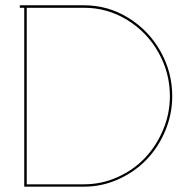

<svg xmlns="http://www.w3.org/2000/svg" viewBox="-20 -699 700 719"><path d="M54.2 -679.2H294.9Q384.3 -679.2 460.4 -632.3Q536.6 -585.4 580.8 -507.1Q625 -428.7 625 -338.9Q625 -271.5 598.9 -209.2Q572.8 -147 528.6 -101.1Q484.4 -55.2 423.1 -27.6Q361.8 0 294.9 0H70.8V-669.9H54.2ZM80.1 -8.8H294.9Q360.4 -8.8 420.2 -35.6Q480 -62.5 522.7 -107.4Q565.4 -152.3 590.8 -212.9Q616.2 -273.4 616.2 -338.9Q616.2 -426.3 573.5 -502.4Q530.8 -578.6 456.3 -624.3Q381.8 -669.9 294.9 -669.9H80.1Z"/></svg>

Font: Rawengulk
Style: Ultralight
Weight: 200
Version: Version 0.92